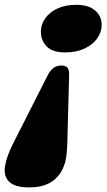

<svg xmlns="http://www.w3.org/2000/svg" viewBox="-27 -586 455 815"><path d="M96 209.5Q33.5 209.5 9.5 183Q-14.5 156.5 -4 111Q-1.5 95.5 7 72.5Q15.5 49.5 26.5 27.5L177.5 -270.5Q188.5 -290 202 -299Q215.5 -308 233.5 -308Q251 -308 259 -299Q267 -290 266.5 -270L258.5 30Q257.5 48.5 255.8 66.8Q254 85 250.5 98.5Q237 152 199 180.8Q161 209.5 96 209.5ZM297 -565.5Q349 -565.5 376.8 -541.5Q404.5 -517.5 404.5 -481Q404.5 -450 385.8 -423.2Q367 -396.5 332 -380Q297 -363.5 248.5 -363.5Q196 -363.5 171.2 -388.8Q146.5 -414 146.5 -452Q146.5 -482 164.8 -508Q183 -534 216.8 -549.8Q250.5 -565.5 297 -565.5Z"/></svg>

Font: Fraunces Wonky
Style: Italic
Weight: 900
Italic angle: -16°
Version: Version 1.000;[b76b70a41]